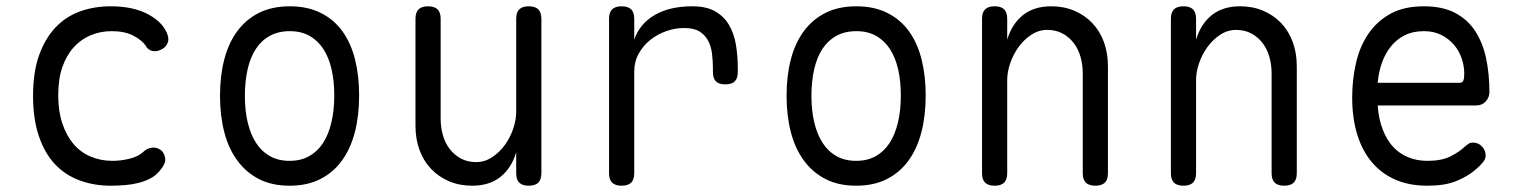

<svg xmlns="http://www.w3.org/2000/svg" viewBox="-20 -580 4840 610"><path d="M85 -275Q85 -352 104.5 -405.5Q124 -459 157 -493.5Q190 -528 235 -544Q280 -560 331 -560Q367 -560 395.5 -554Q424 -548 445 -537.5Q466 -527 481 -514Q496 -501 504 -487Q518 -464 514 -448Q510 -432 495 -424Q479 -415 464.5 -418Q450 -421 442 -436Q430 -453 403 -467Q376 -481 335 -481Q299 -481 268 -468Q237 -455 214 -429.5Q191 -404 178 -366.5Q165 -329 165 -277Q165 -227 178 -188Q191 -149 213.5 -122.5Q236 -96 268 -82.5Q300 -69 337 -69Q365 -69 392.5 -76Q420 -83 436 -98Q447 -109 463 -111Q479 -113 494 -101Q499 -95 502 -88Q505 -81 505 -73Q505 -65 500.5 -56Q496 -47 487 -37Q475 -22 457.5 -13Q440 -4 420.5 1Q401 6 378.5 8Q356 10 332 10Q278 10 232.5 -7Q187 -24 154.5 -58.5Q122 -93 103.5 -147.5Q85 -202 85 -275Z M900 10Q844 10 803 -11Q762 -32 734 -70Q706 -108 692.5 -160.5Q679 -213 679 -276Q679 -339 692.5 -391Q706 -443 733.5 -480.5Q761 -518 802.5 -539Q844 -560 901 -560Q957 -560 999 -539Q1041 -518 1068 -480.5Q1095 -443 1108 -391Q1121 -339 1121 -277Q1121 -213 1107.5 -160.5Q1094 -108 1066.5 -70Q1039 -32 997.5 -11Q956 10 900 10ZM900 -69Q936 -69 962.5 -84Q989 -99 1006.5 -126Q1024 -153 1033 -191.5Q1042 -230 1042 -277Q1042 -322 1033.5 -359.5Q1025 -397 1007.5 -424Q990 -451 963.5 -466Q937 -481 901 -481Q864 -481 837 -466Q810 -451 792.5 -424Q775 -397 766.5 -359Q758 -321 758 -275Q758 -229 767 -191Q776 -153 793.5 -126Q811 -99 837.5 -84Q864 -69 900 -69Z M1620 -224V-520Q1620 -541 1630 -550.5Q1640 -560 1660 -560Q1680 -560 1690 -550.5Q1700 -541 1700 -520V-30Q1700 -9 1690 0.5Q1680 10 1660 10Q1640 10 1630 0.5Q1620 -9 1620 -30V-96Q1605 -46 1570 -18Q1535 10 1480 10Q1440 10 1407 -4Q1374 -18 1350 -43Q1326 -68 1313 -103Q1300 -138 1300 -181V-520Q1300 -541 1310 -550.5Q1320 -560 1340 -560Q1360 -560 1370 -550.5Q1380 -541 1380 -520V-203Q1380 -176 1387 -151Q1394 -126 1408.5 -107Q1423 -88 1444 -76.5Q1465 -65 1493 -65Q1520 -65 1543.5 -80.5Q1567 -96 1584 -119.5Q1601 -143 1610.5 -171Q1620 -199 1620 -224Z M1955 10Q1935 10 1925 0.5Q1915 -9 1915 -30V-520Q1915 -541 1925 -550.5Q1935 -560 1955 -560Q1975 -560 1985 -550.5Q1995 -541 1995 -520V-454Q2012 -504 2059.5 -532Q2107 -560 2180 -560Q2224 -560 2252 -544Q2280 -528 2296 -501Q2312 -474 2318 -438.5Q2324 -403 2324 -363V-351Q2324 -331 2314.5 -321.5Q2305 -312 2284 -312Q2264 -312 2254.5 -321.5Q2245 -331 2245 -351V-363Q2245 -387 2242 -410.5Q2239 -434 2229 -452Q2219 -470 2201.5 -480.5Q2184 -491 2153 -491Q2126 -491 2098 -481.5Q2070 -472 2047 -454Q2024 -436 2009.5 -410Q1995 -384 1995 -353V-30Q1995 -9 1985 0.5Q1975 10 1955 10Z M2700 10Q2644 10 2603 -11Q2562 -32 2534 -70Q2506 -108 2492.5 -160.5Q2479 -213 2479 -276Q2479 -339 2492.5 -391Q2506 -443 2533.5 -480.5Q2561 -518 2602.5 -539Q2644 -560 2701 -560Q2757 -560 2799 -539Q2841 -518 2868 -480.5Q2895 -443 2908 -391Q2921 -339 2921 -277Q2921 -213 2907.5 -160.5Q2894 -108 2866.5 -70Q2839 -32 2797.5 -11Q2756 10 2700 10ZM2700 -69Q2736 -69 2762.5 -84Q2789 -99 2806.5 -126Q2824 -153 2833 -191.5Q2842 -230 2842 -277Q2842 -322 2833.5 -359.5Q2825 -397 2807.5 -424Q2790 -451 2763.5 -466Q2737 -481 2701 -481Q2664 -481 2637 -466Q2610 -451 2592.5 -424Q2575 -397 2566.5 -359Q2558 -321 2558 -275Q2558 -229 2567 -191Q2576 -153 2593.5 -126Q2611 -99 2637.5 -84Q2664 -69 2700 -69Z M3180 -326V-30Q3180 -9 3170 0.5Q3160 10 3140 10Q3120 10 3110 0.5Q3100 -9 3100 -30V-520Q3100 -541 3110 -550.5Q3120 -560 3140 -560Q3160 -560 3170 -550.5Q3180 -541 3180 -520V-454Q3195 -504 3230 -532Q3265 -560 3320 -560Q3360 -560 3393 -546Q3426 -532 3450 -507Q3474 -482 3487 -447Q3500 -412 3500 -369V-30Q3500 -9 3490 0.5Q3480 10 3460 10Q3440 10 3430 0.5Q3420 -9 3420 -30V-347Q3420 -374 3413 -399Q3406 -424 3391.5 -443Q3377 -462 3356 -473.5Q3335 -485 3307 -485Q3280 -485 3256.5 -469.5Q3233 -454 3216 -430.5Q3199 -407 3189.5 -379Q3180 -351 3180 -326Z M3780 -326V-30Q3780 -9 3770 0.5Q3760 10 3740 10Q3720 10 3710 0.5Q3700 -9 3700 -30V-520Q3700 -541 3710 -550.5Q3720 -560 3740 -560Q3760 -560 3770 -550.5Q3780 -541 3780 -520V-454Q3795 -504 3830 -532Q3865 -560 3920 -560Q3960 -560 3993 -546Q4026 -532 4050 -507Q4074 -482 4087 -447Q4100 -412 4100 -369V-30Q4100 -9 4090 0.5Q4080 10 4060 10Q4040 10 4030 0.5Q4020 -9 4020 -30V-347Q4020 -374 4013 -399Q4006 -424 3991.5 -443Q3977 -462 3956 -473.5Q3935 -485 3907 -485Q3880 -485 3856.5 -469.5Q3833 -454 3816 -430.5Q3799 -407 3789.5 -379Q3780 -351 3780 -326Z M4660 -127Q4677 -127 4688.5 -114.5Q4700 -102 4700 -86Q4700 -78 4696 -71Q4692 -64 4682 -54Q4665 -37 4647 -25.5Q4629 -14 4608.5 -5.5Q4588 3 4565 6.5Q4542 10 4514 10Q4456 10 4411.5 -10Q4367 -30 4337 -66.5Q4307 -103 4291.5 -154.5Q4276 -206 4276 -270Q4276 -327 4288 -379.5Q4300 -432 4327 -472Q4354 -512 4397 -536Q4440 -560 4504 -560Q4563 -560 4603 -539Q4643 -518 4667 -481Q4691 -444 4701.5 -394.5Q4712 -345 4712 -287Q4712 -271 4700.5 -258Q4689 -245 4670 -245H4357Q4360 -202 4373 -168.5Q4386 -135 4406 -113.5Q4426 -92 4453.5 -80.5Q4481 -69 4515 -69Q4560 -69 4588 -83Q4616 -97 4635 -115Q4642 -121 4647 -124Q4652 -127 4660 -127ZM4357 -317H4619Q4624 -317 4628 -322Q4632 -327 4632 -347Q4632 -370 4624 -394Q4616 -418 4600 -437Q4584 -456 4560 -468.5Q4536 -481 4504 -481Q4469 -481 4443 -468Q4417 -455 4399 -432.5Q4381 -410 4370.5 -380.5Q4360 -351 4357 -317Z"/></svg>

Font: Maple Mono NL Light
Style: Regular
Weight: 300
Monospace: yes
Designer: subframe7536
Version: Version 7.000